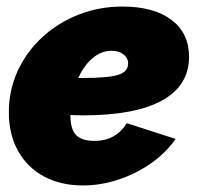

<svg xmlns="http://www.w3.org/2000/svg" viewBox="-20 -556 606 586"><path d="M233 10Q165 10 114 -17.5Q63 -45 35 -95.5Q7 -146 7 -213Q7 -281 34 -339.5Q61 -398 108.5 -442Q156 -486 219 -511Q282 -536 354 -536Q449 -536 503 -495.5Q557 -455 557 -383Q557 -295 475 -249.5Q393 -204 234 -204Q215 -204 195 -205V-203Q195 -162 212 -144Q229 -126 269 -126Q333 -126 367 -180L516 -132Q487 -90 441.5 -58Q396 -26 342 -8Q288 10 233 10ZM320 -401Q289 -401 262.5 -378.5Q236 -356 219 -318Q226 -318 233 -318Q310 -318 340.5 -327.5Q371 -337 371 -362Q371 -379 357 -390Q343 -401 320 -401Z"/></svg>

Font: Raleway Black
Style: Italic
Weight: 900
Italic angle: -12°
Designer: Matt McInerney, Pablo Impallari, Rodrigo Fuenzalida
Foundry: Matt McInerney, Pablo Impallari, Rodrigo Fuenzalida
Version: Version 4.101;RELEASE